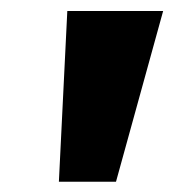

<svg xmlns="http://www.w3.org/2000/svg" viewBox="-20 -748 350 358"><path d="M89.8 -409.2 105.5 -727.5H284.2L196.3 -409.2Z"/></svg>

Font: Inter 18pt Black
Style: Italic
Weight: 900
Italic angle: -9.3988°
Designer: Rasmus Andersson
Foundry: rsms
Version: Version 4.001;git-66647c0bb